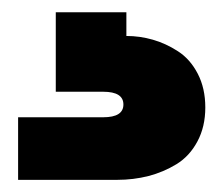

<svg xmlns="http://www.w3.org/2000/svg" viewBox="-20 -27 368 316"><path d="M188 -6.8V32.2Q210 32.2 231.4 38.3Q252.9 44.4 272.9 57.4Q293 70.3 305.4 94.2Q317.9 118.2 317.9 149.9Q317.9 181.6 304.9 205.8Q292 230 270.5 243.2Q249 256.3 224.4 262.7Q199.7 269 172.9 269H9.8V166H149.9Q183.1 166 183.1 145Q183.1 124 149.9 124H71.8V-6.8Z"/></svg>

Font: Poppins ExtraBold
Style: Regular
Weight: 800
Designer: Ninad Kale (Devanagari), Jonny Pinhorn (Latin)
Foundry: Indian Type Foundry
Version: Version 3.200;PS 1.000;hotconv 16.6.54;makeotf.lib2.5.65590